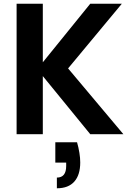

<svg xmlns="http://www.w3.org/2000/svg" viewBox="-20 -718 713 1027"><path d="M392.1 43Q399.9 69.3 404.8 100.1Q409.2 127 409.2 150.9Q409.2 217.3 377.9 252.9Q346.2 289.1 284.2 289.1V231.9Q334 231.9 334 169.9V151.9H275.9V43ZM68.8 0V-698.2H209V-384.8L462.9 -698.2H631.8L344.2 -352.1L640.1 0H462.9L209 -311V0Z"/></svg>

Font: PoppinsZ SemiBold
Style: Regular
Weight: 600
Designer: Ninad Kale (Devanagari), Jonny Pinhorn (Latin)
Foundry: Indian Type Foundry
Version: Version 3.002;FEAKit 1.0